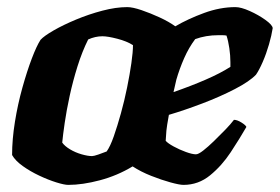

<svg xmlns="http://www.w3.org/2000/svg" viewBox="-20 -520 787 540"><path d="M172 0Q161 0 138.5 -7Q116 -14 90.5 -26Q65 -38 44 -53Q23 -68 14 -84Q14 -128 22 -177.5Q30 -227 43 -273.5Q56 -320 69.5 -355.5Q83 -391 94 -408Q104 -419 131 -434.5Q158 -450 194 -465Q230 -480 268 -490Q306 -500 338 -500Q353 -500 378 -491.5Q403 -483 429 -471Q455 -459 473 -446Q509 -467 554 -483.5Q599 -500 642 -500Q658 -500 682.5 -489Q707 -478 726.5 -464Q746 -450 747 -441Q744 -421 736.5 -395Q729 -369 719 -346Q709 -323 700 -310Q682 -291 640.5 -269.5Q599 -248 549 -229Q499 -210 455 -197Q449 -164 448 -152.5Q447 -141 446 -124Q452 -117 468.5 -108Q485 -99 503 -92.5Q521 -86 531 -86Q538 -86 551.5 -96.5Q565 -107 581.5 -123Q598 -139 613.5 -155Q629 -171 638 -183Q647 -183 659 -175.5Q671 -168 673 -163Q654 -130 629 -92Q604 -54 571 -27Q538 0 496 0Q485 0 459.5 -7Q434 -14 405 -25.5Q376 -37 353 -52Q310 -26 261 -13Q212 0 172 0ZM529 -410Q511 -386 498 -356.5Q485 -327 476 -296Q472 -279 468 -261Q517 -278 558.5 -296Q600 -314 628 -332V-345Q628 -364 625 -384.5Q622 -405 617 -420Q611 -421 605.5 -421Q600 -421 594 -421Q559 -421 529 -410ZM239 -81Q244 -81 257 -85.5Q270 -90 280 -94Q290 -108 300 -136.5Q310 -165 320 -201Q330 -237 337.5 -274Q345 -311 349.5 -342.5Q354 -374 354 -393Q337 -404 310 -411Q283 -418 268 -418Q248 -418 228 -409Q211 -375 198 -333.5Q185 -292 176 -250.5Q167 -209 162 -174.5Q157 -140 155 -119Q162 -109 177 -100Q192 -91 209.5 -86Q227 -81 239 -81Z"/></svg>

Font: Texturina Black
Style: Italic
Weight: 900
Italic angle: -11°
Designer: Guillermo Torres Carreño
Foundry: Omnibus-Type
Version: Version 1.002; ttfautohint (v1.8.3)